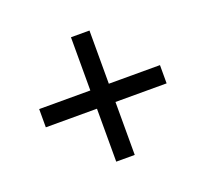

<svg xmlns="http://www.w3.org/2000/svg" viewBox="-91 -704 754 702"><g transform="rotate(-20 286.0 -353.0)"><path d="M321 -388H520V-317H321V-111H249V-317H50V-388H249V-595H321Z"/></g></svg>

Font: eng115
Style: Regular
Weight: 400
Designer: Monotype Design Team
Foundry: Monotype Imaging Inc.
Version: Version 2.013